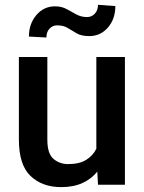

<svg xmlns="http://www.w3.org/2000/svg" viewBox="-20 -764 596 794"><path d="M385.3 0 382.3 -54.2Q357.9 -23.9 320.8 -7.1Q283.7 9.8 232.9 9.8Q154.8 9.8 106.4 -36.1Q58.1 -82 58.1 -187V-528.3H175.8V-186Q175.8 -128.4 201.2 -106.9Q226.6 -85.4 261.7 -85.4Q308.1 -85.4 336.2 -102.8Q364.3 -120.1 378.4 -148.9V-528.3H496.6V0ZM385.3 -744.1 457 -738.8Q457 -685.5 426.3 -650.1Q395.5 -614.7 349.1 -614.7Q316.9 -614.7 297.4 -626Q277.8 -637.2 260.3 -648.2Q242.7 -659.2 216.3 -659.2Q197.8 -659.2 184.8 -645.5Q171.9 -631.8 171.9 -608.9L99.6 -612.8Q99.6 -665.5 130.4 -701.7Q161.1 -737.8 207.5 -737.8Q234.4 -737.8 254.9 -726.8Q275.4 -715.8 295.4 -704.6Q315.4 -693.4 340.3 -693.4Q358.9 -693.4 372.1 -707.5Q385.3 -721.7 385.3 -744.1Z"/></svg>

Font: Vazirmatn FD Medium
Style: Regular
Weight: 500
Designer: Saber Rastikerdar
Foundry: Saber Rastikerdar
Version: Version 33.003